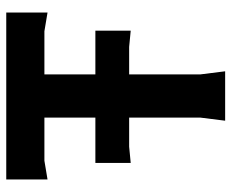

<svg xmlns="http://www.w3.org/2000/svg" viewBox="-83 -657 740 614"><g transform="rotate(-90 287.0 -350.0)"><path d="M73 -415H496V-302L444 -307H125L73 -302ZM208 0 218 -80V-644H356V-80L366 0ZM20 -568V-700H554V-568L494 -578H80Z"/></g></svg>

Font: AR One Sans
Style: Bold
Weight: 700
Designer: Niteesh Yadav
Foundry: Niteesh Yadav
Version: Version 1.001;gftools[0.9.33]